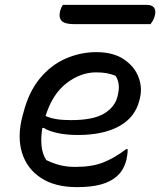

<svg xmlns="http://www.w3.org/2000/svg" viewBox="-20 -757 658 788"><path d="M375 -543Q445 -543 488.5 -513.5Q532 -484 548.5 -440.5Q565 -397 554 -353L552 -345Q535 -276 470 -239.5Q405 -203 299 -203Q251 -203 214 -211.5Q177 -220 160 -232H154Q147 -194 150.5 -159Q154 -124 170 -100Q199 -86 227 -79Q255 -72 289 -72Q357 -72 403 -90Q449 -108 498 -145H504Q504 -132 502.5 -122Q501 -112 499 -102Q488 -58 459 -33Q434 -11 394.5 0Q355 11 295 11Q206 11 148.5 -26.5Q91 -64 70.5 -129.5Q50 -195 72 -280L76 -294Q98 -380 143.5 -435Q189 -490 249.5 -516.5Q310 -543 375 -543ZM374 -460Q311 -460 253 -415.5Q195 -371 167 -281Q187 -272 212 -268Q237 -264 271 -264Q362 -264 406.5 -290.5Q451 -317 462 -360Q470 -391 467 -411.5Q464 -432 454 -446Q437 -453 418.5 -456.5Q400 -460 374 -460ZM238 -737H582Q605 -737 613 -724.5Q621 -712 615 -691Q612 -680 607.5 -672.5Q603 -665 598 -658H283Q246 -658 233 -671.5Q220 -685 227 -713Q231 -727 238 -737Z"/></svg>

Font: Recursive Sn Csl St
Style: Italic
Weight: 400
Italic angle: -15°
Version: Version 1.079;hotconv 1.0.112;makeotfexe 2.5.65598; ttfautoh